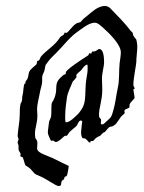

<svg xmlns="http://www.w3.org/2000/svg" viewBox="-20 -450 480 642"><path d="M439 -298C439 -302 437 -313 436 -317C435 -320 429 -325 426 -331C424 -334 425 -338 423 -341C422 -343 418 -345 417 -347C395 -376 370 -400 348 -423C343 -428 336 -430 330 -430C316 -430 301 -421 295 -416C281 -406 271 -396 259 -387C256 -384 252 -379 249 -376C245 -374 237 -374 233 -370C221 -362 207 -340 202 -340C200 -340 198 -341 197 -341C195 -341 194 -335 193 -334C187 -329 184 -330 180 -324C165 -299 135 -282 118 -262C115 -259 114 -253 111 -249C110 -247 106 -247 104 -245C103 -243 104 -239 102 -235C94 -227 83 -220 79 -212C75 -208 76 -196 72 -187C71 -184 65 -178 65 -176C65 -175 65 -174 65 -173C65 -169 63 -171 62 -170C58 -161 58 -141 56 -134C52 -122 57 -115 49 -104C46 -91 46 -79 46 -66C46 -43 40 -18 39 4C39 10 42 11 42 16C42 20 39 21 39 26C39 32 42 31 42 40C42 43 42 47 42 50C42 54 49 62 49 65C49 67 48 69 48 71C48 75 54 74 56 76C60 85 62 97 65 103C66 104 75 108 82 115C95 128 92 131 111 138C138 149 166 172 176 172C188 172 182 164 187 155C189 150 193 156 196 142C197 140 202 140 203 138C206 135 210 105 210 105C209 104 170 86 157 79C136 69 104 62 104 46C104 42 105 35 105 28C105 20 102 18 98 11C97 5 97 0 97 -4C97 -23 105 -38 105 -64C105 -71 104 -78 104 -84C104 -103 111 -125 114 -144C116 -155 121 -167 121 -178C121 -183 121 -188 121 -192C121 -199 125 -204 128 -212C132 -227 131 -232 134 -235C139 -241 144 -248 147 -252C154 -260 161 -266 167 -272C188 -293 204 -314 223 -331C234 -341 259 -358 262 -360C272 -367 285 -374 297 -374C308 -374 316 -364 325 -357C344 -340 384 -302 384 -275C384 -265 382 -253 380 -239C377 -211 380 -182 374 -157C368 -129 366 -106 360 -85C353 -59 352 -58 337 -45C331 -40 327 -34 322 -34C320 -34 317 -35 317 -38C317 -41 318 -45 318 -48C318 -56 311 -52 311 -66C311 -91 322 -114 322 -150C322 -162 321 -174 321 -187C321 -208 328 -226 328 -242C328 -269 323 -286 312 -286C307 -286 302 -278 294 -278C292 -278 291 -278 290 -278C286 -278 287 -271 284 -271C282 -271 280 -272 279 -272C277 -272 277 -267 275 -265C260 -255 245 -246 236 -239C230 -235 200 -214 200 -208C200 -206 200 -204 200 -203C200 -202 194 -200 193 -200C176 -185 168 -179 168 -154C168 -132 159 -113 154 -108C150 -95 153 -77 151 -62C150 -54 145 -48 144 -42C142 -24 140 -14 140 -6C140 0 150 21 151 21C152 21 154 20 156 20C161 20 164 25 166 25C177 25 195 4 197 4C199 4 201 4 202 4C206 4 210 -7 213 -9C221 -17 229 -22 236 -29C240 -34 243 -47 250 -47C252 -47 253 -46 255 -45C253 -25 251 -14 251 -6C251 0 252 4 255 11C257 13 263 12 266 14C274 20 276 27 282 27C282 27 282 25 282 24C282 21 289 22 292 21C296 17 296 15 302 11C306 7 310 7 315 4C318 1 321 -3 325 -6C327 -8 329 -7 331 -9C336 -14 343 -25 348 -26C367 -27 375 -47 384 -59C388 -64 397 -70 397 -72C397 -74 396 -77 396 -79C396 -87 413 -86 413 -93C413 -95 413 -97 413 -99C413 -106 430 -120 430 -122C430 -128 427 -142 426 -150C426 -154 430 -151 430 -154C430 -160 426 -159 426 -167C426 -189 436 -235 436 -245V-252C437 -269 439 -280 439 -292ZM266 -153C264 -116 267 -100 243 -71C234 -62 214 -41 201 -41C197 -41 198 -57 198 -62C198 -83 201 -104 204 -125C207 -143 218 -163 223 -177C224 -178 236 -190 236 -194C236 -195 235 -197 235 -198C235 -203 250 -213 252 -216C255 -220 264 -234 272 -234C273 -234 273 -221 273 -220C273 -198 267 -191 266 -153Z"/></svg>

Font: Jim Nightshade
Style: Regular
Weight: 400
Designer: Astigmatic (AOETI)
Foundry: Astigmatic (AOETI)
Version: Version 1.000